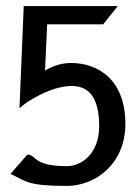

<svg xmlns="http://www.w3.org/2000/svg" viewBox="-20 -600 455 631"><path d="M14 -28 20 -26C67 -3 74 11 200 11C291 11 392 -59 392 -193C392 -340 300 -393 214 -393C181 -393 153 -383 128 -368L135 -520H319L367 -580H58L44 -244L52 -251C90 -283 228 -360 282 -287C296 -267 306 -235 306 -186C306 -96 249 -54 200 -54C91 -54 99 -89 73 -92H70Z"/></svg>

Font: Charger Sport
Style: DfBdNrw
Weight: 400
Designer: Jasper
Foundry: Cannot Into Space Fonts
Version: Version 1.1